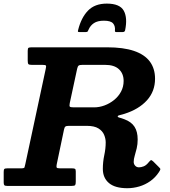

<svg xmlns="http://www.w3.org/2000/svg" viewBox="-55 -1006 920 1039"><path d="M523 -986.5Q458 -986.5 421.2 -948.5Q384.5 -910.5 368 -844.5Q366 -837 366.8 -834.8Q367.5 -832.5 375.5 -832.5H409Q418 -832.5 419.8 -836.5Q421.5 -840.5 425 -847Q434 -868 453.5 -881Q473 -894 507.5 -894Q544 -894 556.8 -879.5Q569.5 -865 567 -840.5Q566 -832.5 574 -832.5H608.5Q620 -832.5 622 -842Q636 -909.5 614.8 -948Q593.5 -986.5 523 -986.5ZM805 -74.5Q812.5 -86 812.8 -90.2Q813 -94.5 803.5 -103L774 -132.5Q765 -140.5 762 -139.5Q759 -138.5 751.5 -130Q737 -111.5 723 -106Q709 -100.5 697 -100.5Q684.5 -100.5 676.5 -109.2Q668.5 -118 668.5 -130Q668.5 -145 674 -163.2Q679.5 -181.5 684.8 -203.5Q690 -225.5 690 -251Q690 -293.5 673 -320Q656 -346.5 618.5 -360.5Q600 -367.5 591 -369.5Q582 -371.5 582 -376Q582 -380.5 591.2 -382.5Q600.5 -384.5 618.5 -390Q696 -414.5 740 -463Q784 -511.5 784 -580Q784 -635 755.8 -673Q727.5 -711 670 -730.5Q612.5 -750 524.5 -750H118Q104.5 -750 99.8 -747.5Q95 -745 95 -731.5V-677.5Q95 -663 98.8 -659Q102.5 -655 117 -655H173.5Q190.5 -655 193.2 -651.5Q196 -648 192.5 -633.5L82 -118Q79.5 -105 77.5 -100Q75.5 -95 58.5 -95H-15.5Q-28 -95 -31.5 -91.5Q-35 -88 -35 -75.5V-18.5Q-35 -7.5 -31.5 -3.8Q-28 0 -17 0H333.5Q348.5 0 351.8 -4.5Q355 -9 355 -24V-78.5Q355 -90 350.5 -92.5Q346 -95 334.5 -95H270Q253.5 -95 251.5 -99.8Q249.5 -104.5 252 -117L291.5 -305.5Q294 -317.5 299 -321.2Q304 -325 318 -325H414Q455.5 -325 477.8 -311Q500 -297 508.5 -276.2Q517 -255.5 517 -235.5Q517 -202 509.2 -165.8Q501.5 -129.5 501.5 -92Q501.5 -43.5 534.5 -15.5Q567.5 12.5 634 12.5Q666.5 12.5 698.8 3Q731 -6.5 758.5 -26Q786 -45.5 805 -74.5ZM345.5 -425Q326.5 -425 323 -428.8Q319.5 -432.5 322.5 -448L362.5 -634Q365.5 -647.5 370.8 -651.2Q376 -655 391.5 -655H514Q563.5 -655 588.8 -631.2Q614 -607.5 614 -568Q614 -536.5 600 -510.2Q586 -484 562.5 -465Q539 -446 510.8 -435.5Q482.5 -425 454 -425Z"/></svg>

Font: Besley
Style: Bold Italic
Weight: 700
Italic angle: -13°
Designer: Owen Earl
Foundry: indestructible type*
Version: Version 2.001